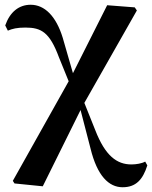

<svg xmlns="http://www.w3.org/2000/svg" viewBox="-20 -568 640 808"><path d="M591 112C577 120 553 124 533 124C472 124 423 88 381 -20L335 -135L556 -524L547 -537L431 -546L287 -260L244 -409C216 -500 168 -548 109 -548C60 -548 22 -518 2 -461L13 -439C32 -447 51 -452 87 -452C154 -452 189 -432 228 -327L269 -226L34 193L41 204L160 216L319 -105L361 57C389 172 438 220 496 220C552 220 581 188 600 128Z"/></svg>

Font: Noto Serif CJK JP
Style: Bold
Weight: 700
Designer: Ryoko NISHIZUKA 西塚涼子 (kana & ideographs); Frank Grießhammer (Latin, Greek & Cyrillic); Wenlong ZHANG 张文龙 (bopomofo); San
Foundry: Adobe Systems Incorporated
Version: Version 1.000;PS 1;hotconv 16.6.53;makeotf.lib2.5.65590